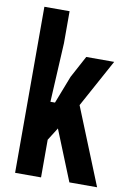

<svg xmlns="http://www.w3.org/2000/svg" viewBox="-89 -856 623 911"><g transform="rotate(10 222.0 -400.0)"><path d="M49.5 0V-800H171V-646L156 -361H178L229.5 -494L286.5 -600H421L295 -369.5L444.5 0H311L213 -242.5L174.5 -181.5V0Z"/></g></svg>

Font: Big Shoulders
Style: Bold
Weight: 700
Designer: Patric King
Foundry: XO Type Co
Version: Version 2.002